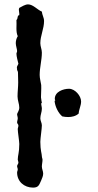

<svg xmlns="http://www.w3.org/2000/svg" viewBox="-20 -820 448 876"><path d="M181 -724C181 -740 172 -752 171 -767C151 -775 131 -800 108 -800C95 -800 79 -790 68 -784C67 -781 66 -779 66 -776C66 -768 69 -760 68 -751C57 -750 63 -733 55 -729C57 -706 51 -676 61 -655C55 -645 52 -634 52 -623C52 -611 58 -596 58 -587C58 -582 55 -579 55 -576C55 -562 61 -542 64 -529C62 -523 57 -518 57 -512C57 -510 57 -508 58 -506C56 -500 62 -496 62 -490C62 -474 63 -459 63 -444C63 -423 60 -401 60 -380C60 -362 68 -346 68 -329C68 -315 58 -304 58 -299C58 -293 61 -287 61 -280C61 -274 58 -268 58 -261C58 -256 64 -253 64 -247C64 -241 61 -236 61 -231C61 -218 68 -176 68 -163C68 -123 61 -111 61 -92C61 -88 64 -83 64 -78C64 -72 58 -68 58 -62C58 -57 61 -52 61 -47C61 -42 58 -38 58 -33C58 8 90 36 131 36C157 36 159 22 168 3C172 -7 177 -17 177 -28C177 -39 171 -49 171 -60C171 -70 174 -81 174 -91C174 -96 171 -101 171 -107C171 -118 164 -134 164 -173C164 -188 171 -233 171 -248C171 -259 164 -269 164 -280C164 -295 171 -309 171 -324C171 -332 168 -340 168 -348L171 -351C171 -352 167 -370 167 -376C167 -395 169 -413 168 -432C166 -447 161 -462 161 -478C161 -512 171 -546 171 -580C171 -595 164 -608 164 -623C164 -657 181 -689 181 -724ZM350 -357C350 -383 322 -415 295 -415C269 -415 230 -402 230 -369C230 -364 232 -365 232 -362C232 -361 230 -360 229 -360C231 -335 245 -305 264 -289C273 -287 282 -286 291 -286C308 -286 326 -290 339 -302C340 -321 350 -338 350 -357Z"/></svg>

Font: Margarine
Style: Regular
Weight: 400
Designer: Astigmatic (AOETI)
Foundry: Astigmatic (AOETI)
Version: Version 1.000